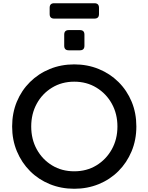

<svg xmlns="http://www.w3.org/2000/svg" viewBox="-20 -1155 918 1187"><path d="M439 12Q358 12 288 -16.5Q218 -45 166 -97Q114 -149 84.5 -219.5Q55 -290 55 -373Q55 -456 84 -526Q113 -596 165.5 -648Q218 -700 288 -728.5Q358 -757 439 -757Q520 -757 590 -728.5Q660 -700 712.5 -648Q765 -596 794 -526Q823 -456 823 -373Q823 -290 793.5 -219.5Q764 -149 712 -97Q660 -45 590 -16.5Q520 12 439 12ZM439 -96Q516 -96 576 -132.5Q636 -169 671 -231.5Q706 -294 706 -373Q706 -451 671.5 -513.5Q637 -576 576.5 -613Q516 -650 439 -650Q362 -650 301.5 -613Q241 -576 207 -513.5Q173 -451 173 -373Q173 -294 207.5 -231.5Q242 -169 302 -132.5Q362 -96 439 -96ZM315 -1040Q287 -1040 287 -1068V-1107Q287 -1135 315 -1135H564Q592 -1135 592 -1107V-1068Q592 -1040 564 -1040ZM405 -844Q377 -844 377 -872V-941Q377 -969 405 -969H474Q502 -969 502 -941V-872Q502 -844 474 -844Z"/></svg>

Font: Pitagon Sans Text SemiBold
Style: Regular
Weight: 600
Designer: Travis Tran
Foundry: Pitagon
Version: Version 1.001; ttfautohint (v1.8.4.7-5d5b);gftools[0.9.26]